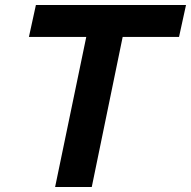

<svg xmlns="http://www.w3.org/2000/svg" viewBox="-20 -750 766 770"><path d="M726 -730 698 -602H472L348 0H201L326 -602H96L124 -730Z"/></svg>

Font: Nacelle Bold
Style: Italic
Weight: 700
Italic angle: -12°
Designer: Sora Sagano
Foundry: Sora Sagano
Version: Version 1.000;FEAKit 1.0